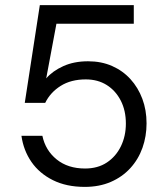

<svg xmlns="http://www.w3.org/2000/svg" viewBox="-20 -720 651 752"><path d="M312 12Q240 12 187 -14.5Q134 -41 103 -86Q72 -131 64 -188H146Q158 -131 202 -95.5Q246 -60 313 -60Q363 -60 398.5 -83.5Q434 -107 453.5 -147Q473 -187 473 -236Q473 -287 453 -326Q433 -365 398 -387Q363 -409 316 -409Q258 -409 217.5 -383.5Q177 -358 157 -317H77L136 -700H504V-627H201L161 -413Q186 -442 228 -461Q270 -480 325 -480Q377 -480 419 -461.5Q461 -443 491 -410Q521 -377 537.5 -333Q554 -289 554 -237Q554 -186 538 -141Q522 -96 490.5 -61.5Q459 -27 414 -7.5Q369 12 312 12Z"/></svg>

Font: DM Sans 20pt
Style: Regular
Weight: 400
Version: Version 4.004;gftools[0.9.30]